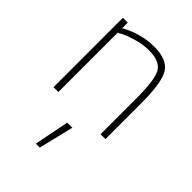

<svg xmlns="http://www.w3.org/2000/svg" viewBox="-225 -610 978 978"><g transform="rotate(45 263.5 -121.0)"><path d="M219 267 256 78H293L247 267ZM114 0H79V-500H114V-460Q203 -509 296 -509Q389 -509 421 -458.5Q453 -408 453 -260V0H418V-258Q418 -390 394 -433.5Q370 -477 289 -477Q249 -477 205.5 -464.5Q162 -452 138 -440L114 -427Z"/></g></svg>

Font: Titillium Web[RUS by Daymarius]
Style: Regular
Weight: 200
Designer: Cyrillization by Daymarius
Foundry: Cyrillization by Daymarius
Version: Version 1.002 September 11, 2018